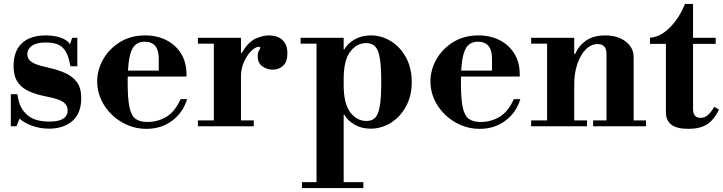

<svg xmlns="http://www.w3.org/2000/svg" viewBox="-20 -642 3675 976"><path d="M229 12Q185 12 145 -2Q105 -16 79 -39L64 0H35V-163H68L74 -134Q84 -87 121 -55.5Q158 -24 231 -24Q278 -24 301 -38.5Q324 -53 324 -82Q324 -106 302.5 -122.5Q281 -139 213 -152Q166 -161 128.5 -177.5Q91 -194 70 -224.5Q49 -255 49 -306Q49 -383 91.5 -422.5Q134 -462 212 -462Q257 -462 290 -450Q323 -438 336 -417L347 -450H373V-305H338L335 -320Q324 -376 297.5 -401Q271 -426 212 -426Q166 -426 142.5 -409.5Q119 -393 119 -367Q119 -352 127 -340Q135 -328 159 -317.5Q183 -307 230 -297Q276 -287 313 -270Q350 -253 371.5 -223.5Q393 -194 393 -144Q393 -66 348 -27Q303 12 229 12Z M724 13Q672 13 626.5 -7Q581 -27 546.5 -61Q512 -95 493 -138Q474 -181 474 -228Q474 -286 504 -339.5Q534 -393 589 -427.5Q644 -462 718 -462Q778 -462 825.5 -438Q873 -414 900.5 -369.5Q928 -325 928 -264V-253H581V-283H787V-344Q787 -430 715 -430Q684 -430 665 -411Q646 -392 637.5 -346.5Q629 -301 629 -222Q629 -141 638 -97.5Q647 -54 669 -38Q691 -22 729 -22Q782 -22 825.5 -48Q869 -74 898 -138H931Q910 -69 854.5 -28Q799 13 724 13Z M986 0V-30H1067V-420H986V-450H1205V-373H1209Q1242 -429 1279 -445.5Q1316 -462 1345 -462Q1391 -462 1416 -438.5Q1441 -415 1441 -371Q1441 -328 1419.5 -308Q1398 -288 1366 -288Q1337 -288 1313.5 -305Q1290 -322 1290 -356Q1290 -376 1296.5 -385Q1303 -394 1303 -399Q1303 -401 1301.5 -402.5Q1300 -404 1295 -404Q1279 -404 1257.5 -383Q1236 -362 1220.5 -328Q1205 -294 1205 -254V-30H1270V0Z M1864 12Q1818 12 1783 -8Q1748 -28 1731 -58H1707L1727 -210Q1727 -115 1760.5 -71Q1794 -27 1843 -27Q1870 -27 1886.5 -43Q1903 -59 1910.5 -101.5Q1918 -144 1918 -223Q1918 -304 1910.5 -347.5Q1903 -391 1886 -407Q1869 -423 1842 -423Q1793 -423 1760 -379Q1727 -335 1727 -240L1707 -392H1731Q1748 -422 1783.5 -442Q1819 -462 1865 -462Q1920 -462 1967.5 -432.5Q2015 -403 2044 -349.5Q2073 -296 2073 -225Q2073 -154 2043.5 -100.5Q2014 -47 1966.5 -17.5Q1919 12 1864 12ZM1515 314V284H1827V314ZM1589 299V-434H1727V299ZM1508 -420V-450H1727V-420Z M2418 13Q2366 13 2320.5 -7Q2275 -27 2240.5 -61Q2206 -95 2187 -138Q2168 -181 2168 -228Q2168 -286 2198 -339.5Q2228 -393 2283 -427.5Q2338 -462 2412 -462Q2472 -462 2519.5 -438Q2567 -414 2594.5 -369.5Q2622 -325 2622 -264V-253H2275V-283H2481V-344Q2481 -430 2409 -430Q2378 -430 2359 -411Q2340 -392 2331.5 -346.5Q2323 -301 2323 -222Q2323 -141 2332 -97.5Q2341 -54 2363 -38Q2385 -22 2423 -22Q2476 -22 2519.5 -48Q2563 -74 2592 -138H2625Q2604 -69 2548.5 -28Q2493 13 2418 13Z M3063 -15V-368Q3063 -418 3018 -418Q2985 -418 2958 -391Q2931 -364 2915 -317.5Q2899 -271 2899 -212L2879 -367H2903Q2923 -411 2960.5 -436.5Q2998 -462 3056 -462Q3121 -462 3161 -430.5Q3201 -399 3201 -353V-15ZM2680 0V-30H2964V0ZM2761 -15V-434H2899V-15ZM2995 0V-30H3264V0ZM2680 -420V-450H2899V-420Z M3480 13Q3420 13 3392.5 -8.5Q3365 -30 3365 -71V-419H3284V-450Q3322 -453 3355.5 -477Q3389 -501 3416.5 -539Q3444 -577 3462 -622H3503V-450H3618V-419H3503V-88Q3503 -43 3541 -43Q3561 -43 3576.5 -55.5Q3592 -68 3611 -99L3635 -85Q3608 -30 3572 -8.5Q3536 13 3480 13Z"/></svg>

Font: Libre Bodoni
Style: Bold
Weight: 700
Designer: Pablo Impallari, Rodrigo Fuenzalida
Foundry: Impallari Type
Version: Version 2.005;gftools[0.9.23]